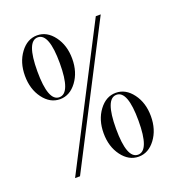

<svg xmlns="http://www.w3.org/2000/svg" viewBox="-130 -803 838 916"><g transform="rotate(-20 289.5 -345.0)"><path d="M455 -690H480L123 2H98ZM334 -267Q369 -314 419 -314Q469 -314 504 -267Q539 -220 539 -152Q539 -84 504 -37Q469 10 419 10Q369 10 334 -37Q299 -84 299 -152Q299 -220 334 -267ZM419 -304Q362 -304 362 -152Q362 0 419 0Q476 0 476 -152Q476 -304 419 -304ZM75 -653Q110 -700 160 -700Q210 -700 245 -653Q280 -606 280 -538Q280 -470 245 -423Q210 -376 160 -376Q110 -376 75 -423Q40 -470 40 -538Q40 -606 75 -653ZM160 -690Q103 -690 103 -538Q103 -386 160 -386Q217 -386 217 -538Q217 -690 160 -690Z"/></g></svg>

Font: Libre Caslon Display
Style: Regular
Weight: 400
Designer: Pablo Impallari, Rodrigo Fuenzalida
Foundry: Pablo Impallari, Rodrigo Fuenzalida
Version: Version 1.002